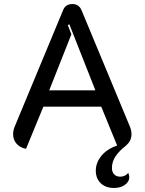

<svg xmlns="http://www.w3.org/2000/svg" viewBox="-20 -729 717 952"><path d="M616 128Q621 141 621 150Q621 172 599.5 187.5Q578 203 545 203Q504 203 479.5 179.5Q455 156 455 117Q455 78 482.5 44Q510 10 560 -7H561L482 -200H195L109 9Q79 3 62 -16.5Q45 -36 45 -64Q45 -83 54 -104L293 -679Q305 -709 339 -709Q371 -709 384 -679L623 -104Q632 -83 632 -64Q632 -29 604 -7H605Q571 19 553 46Q535 73 535 104Q535 124 546 135.5Q557 147 576 147Q601 147 616 128ZM453 -281 324 -608 316 -605 334 -559 224 -281Z"/></svg>

Font: K2D
Style: Regular
Weight: 400
Version: Version 1.000; ttfautohint (v1.6)